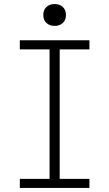

<svg xmlns="http://www.w3.org/2000/svg" viewBox="-20 -929 540 949"><path d="M78 0V-45H225V-685H78V-730H422V-685H275V-45H422V0ZM250 -801Q225 -801 209.5 -815.5Q194 -830 194 -855Q194 -880 209.5 -894.5Q225 -909 250 -909Q275 -909 290.5 -894.5Q306 -880 306 -855Q306 -830 290.5 -815.5Q275 -801 250 -801Z"/></svg>

Font: M PLUS 1 Code Light
Style: Regular
Weight: 300
Designer: Coji Morishita
Foundry: UNDERFOREST DESIGN
Version: Version 1.002